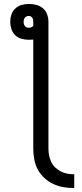

<svg xmlns="http://www.w3.org/2000/svg" viewBox="-20 -755 415 975"><path d="M357 200Q330 200 303 195.5Q276 191 251 179.5Q226 168 205.5 149Q185 130 172 106Q159 82 154 54.5Q149 27 149 0V-554Q143 -554 137.5 -553.5Q132 -553 127 -553Q108 -553 89.5 -558Q71 -563 57.5 -576Q44 -589 38 -607Q32 -625 32 -644Q32 -663 38 -681Q44 -699 58 -712Q72 -725 90.5 -730Q109 -735 127 -735Q146 -735 165 -730Q184 -725 198.5 -712.5Q213 -700 219.5 -681.5Q226 -663 226 -644V0Q226 18 229.5 35Q233 52 240.5 68Q248 84 261 96Q274 108 289.5 116Q305 124 322.5 127Q340 130 357 130ZM127 -614Q133 -614 139 -616.5Q145 -619 149 -624V-644Q149 -649 148 -654.5Q147 -660 144 -664.5Q141 -669 136.5 -671.5Q132 -674 126 -674Q121 -674 115.5 -672Q110 -670 106.5 -665.5Q103 -661 101.5 -655.5Q100 -650 100 -644Q100 -638 101.5 -632.5Q103 -627 106.5 -622.5Q110 -618 115.5 -616Q121 -614 127 -614Z"/></svg>

Font: Zed Sans
Style: Regular
Weight: 400
Designer: Belleve Invis
Foundry: Belleve Invis
Version: Version 1.0.0; ttfautohint (v1.8.4)